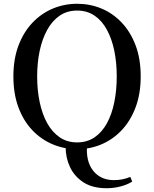

<svg xmlns="http://www.w3.org/2000/svg" viewBox="-20 -773 817 1018"><path d="M546 225Q471 225 423 194Q375 163 351.5 113.5Q328 64 328 6V-5H442Q434 81 473.5 131.5Q513 182 584 182Q608 182 628.5 178Q649 174 671 165L681 190Q653 207 617.5 216Q582 225 546 225ZM389 18Q321 18 260 -7.5Q199 -33 152 -82Q105 -131 78 -203Q51 -275 51 -368Q51 -460 78 -531.5Q105 -603 152 -652.5Q199 -702 260 -727.5Q321 -753 389 -753Q457 -753 517.5 -728Q578 -703 625 -653.5Q672 -604 699 -532.5Q726 -461 726 -368Q726 -276 699 -204Q672 -132 625 -82.5Q578 -33 517.5 -7.5Q457 18 389 18ZM389 -18Q442 -18 481.5 -45Q521 -72 547 -119.5Q573 -167 586 -231Q599 -295 599 -368Q599 -441 586 -504Q573 -567 547 -615Q521 -663 481.5 -690Q442 -717 389 -717Q336 -717 296.5 -690Q257 -663 230.5 -615Q204 -567 190.5 -504Q177 -441 177 -368Q177 -295 190.5 -231Q204 -167 230.5 -119.5Q257 -72 296.5 -45Q336 -18 389 -18Z"/></svg>

Font: Noto Serif SC ExtraLight SemiBold
Style: Regular
Weight: 600
Version: Version 2.002-H1;hotconv 1.1.0;makeotfexe 2.6.0